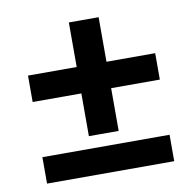

<svg xmlns="http://www.w3.org/2000/svg" viewBox="-70 -700 738 730"><g transform="rotate(-10 299.0 -334.5)"><path d="M242 -629H357V-457H545V-355H357V-190H242V-355H54V-457H242ZM54 -40V-142H545V-40Z"/></g></svg>

Font: Aleo ExtraBold
Style: Regular
Weight: 800
Designer: Alessio Laiso
Foundry: Alessio Laiso
Version: Version 2.001;gftools[0.9.29]